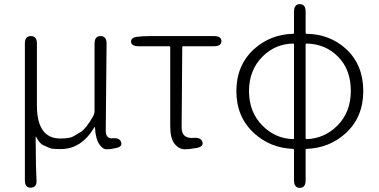

<svg xmlns="http://www.w3.org/2000/svg" viewBox="-20 -707 1828 926"><path d="M129 198Q100 199 100 163V-497Q100 -533 129 -533Q158 -533 158 -497V-199Q158 -39 271 -39Q318 -39 335 -50Q351 -60 367 -69Q395 -86 429 -146Q436 -158 436 -172V-497Q436 -533 465 -533Q494 -533 494 -497L490 -78Q490 -37 523 -40Q556 -44 564 -22Q571 0 543 6L535 8Q515 13 494 13Q475 13 458 -12.5Q441 -38 438 -92Q438 -97 435 -93Q373 12 273 12Q230 12 220 7Q204 0 188 -7Q172 -14 154 -47Q152 -51 152 -46V-29Q153 117 156 161Q159 197 129 198Z M912 9Q892 13 872 13Q843 13 822 -13.5Q801 -40 801 -98V-479Q801 -484 796 -484H649Q613 -484 612 -506Q612 -528 647 -530L668 -532Q687 -533 706 -533H1012Q1048 -533 1048 -509Q1048 -484 1012 -484H864Q859 -484 859 -479L856 -92Q856 -37 915 -42Q948 -45 956 -23Q964 0 927 7Z M1426 199Q1398 199 1398 163V16Q1398 11 1393 11Q1284 7 1205 -65Q1120 -143 1120 -267.5Q1120 -392 1205 -470Q1284 -541 1393 -544Q1398 -544 1398 -549V-651Q1398 -687 1426 -687Q1454 -687 1454 -651V-549Q1454 -544 1459 -544Q1571 -542 1649 -471Q1732 -394 1732 -268Q1732 -142 1647 -64Q1568 7 1459 11Q1454 11 1454 16V163Q1454 199 1426 199ZM1393 -36Q1398 -36 1398 -41V-492Q1398 -497 1393 -497Q1307 -495 1246 -434Q1181 -369 1181 -267.5Q1181 -166 1246 -101Q1307 -39 1393 -36ZM1454 -41Q1454 -36 1459 -36Q1545 -39 1607 -101Q1672 -166 1672 -268.5Q1672 -371 1611 -433Q1550 -495 1459 -497Q1454 -497 1454 -492Z"/></svg>

Font: Resource Han Rounded JP Light
Style: Regular
Weight: 300
Designer: Cyano Hao (round all glyphs); Ryoko NISHIZUKA 西塚涼子 (kana, bopomofo & ideographs); Paul D. Hunt (Latin, Greek & Cyrillic)
Foundry: Cyano Hao
Version: 0.990